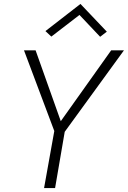

<svg xmlns="http://www.w3.org/2000/svg" viewBox="-20 -956 650 976"><path d="M545 -700 289 -340 161 -700H102L256 -290L204 0H260L309 -286L610 -700ZM384 -880 489 -769 523 -795 389 -936 211 -798 241 -770Z"/></svg>

Font: Jost Light
Style: Italic
Weight: 300
Italic angle: -5°
Version: Version 3.710